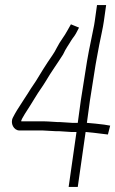

<svg xmlns="http://www.w3.org/2000/svg" viewBox="-20 -656 455 758"><path d="M153 -177H64C61 -183 92 -227 99 -239L120 -273C133 -295 148 -314 161 -336C182 -372 207 -406 229 -441C241 -467 250 -477 261 -496C267 -506 274 -513 280 -524L292 -547L260 -560L247 -537C234 -512 218 -495 204 -467C194 -446 181 -430 168 -410L150 -382C143 -371 137 -361 131 -351C119 -330 104 -311 91 -289L69 -255C53 -231 40 -210 31 -192C19 -169 35 -141 56 -141H147C158 -141 202 -137 214 -138L260 -135H282L251 82H287L318 -135C338 -133 361 -131 381 -128L406 -125L415 -160L391 -164C368 -167 347 -169 323 -171L335 -259L353 -373C358 -408 366 -446 372 -480C377 -506 387 -549 390 -572L399 -636H363L354 -572C353 -565 351 -552 347 -534C336 -482 325 -428 317 -373L299 -259L287 -171H265L218 -174C213 -173 171 -177 153 -177Z"/></svg>

Font: Reckless Catfish
Style: It
Weight: 400
Foundry: Cannot Into Space Fonts
Version: Version 0.2894